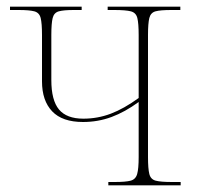

<svg xmlns="http://www.w3.org/2000/svg" viewBox="-20 -556 590 576"><path d="M305 0V-10H324Q357 -10 372 -14Q387 -18 391.5 -34Q396 -50 396 -85V-250Q355 -220 314.5 -205Q274 -190 229 -190Q167 -190 136.5 -222Q106 -254 106 -312V-451Q106 -486 102 -502Q98 -518 83 -522Q68 -526 36 -526H10V-536H225V-526H201Q171 -526 156.5 -522Q142 -518 138 -502Q134 -486 134 -451V-316Q134 -255 157 -227.5Q180 -200 230 -200Q273 -200 312.5 -215Q352 -230 396 -262V-451Q396 -486 392 -502Q388 -518 372.5 -522Q357 -526 323 -526H303V-536H521V-526H494Q461 -526 446.5 -522Q432 -518 428 -502Q424 -486 424 -451V-85Q424 -50 428 -34Q432 -18 447 -14Q462 -10 496 -10H522V0Z"/></svg>

Font: Noto Serif Display SemiCondensed Thin
Style: Regular
Weight: 100
Width: 4
Designer: Monotype Design Team
Foundry: Monotype Imaging Inc.
Version: Version 2.009